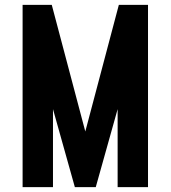

<svg xmlns="http://www.w3.org/2000/svg" viewBox="-20 -770 702 790"><path d="M469 -750H589V0H464V-321L374 0H288L198 -321V0H73V-750H193L331 -229Z"/></svg>

Font: Mohave Bold
Style: Regular
Weight: 700
Designer: Gumpita Rahayu
Foundry: Tokotype
Version: Version 2.002;PS 002.002;hotconv 1.0.88;makeotf.lib2.5.64775